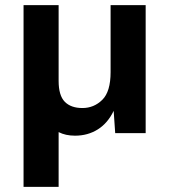

<svg xmlns="http://www.w3.org/2000/svg" viewBox="-20 -520 662 750"><path d="M72 210V-500H209V-204Q209 -147 233 -122.5Q257 -98 302 -98Q347 -98 379.5 -130Q412 -162 412 -238V-500H549V0H430L424 -87Q401 -39 362 -14.5Q323 10 273 10Q236 10 209 -4V210Z"/></svg>

Font: Work Sans SemiBold
Style: Regular
Weight: 600
Designer: Wei Huang
Foundry: Wei Huang
Version: Version 2.010; ttfautohint (v1.8.3)